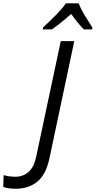

<svg xmlns="http://www.w3.org/2000/svg" viewBox="-177 -965 584 1173"><path d="M-81.1 188Q-131.3 188 -157.2 176.3L-154.8 105Q-139.2 109.4 -120.8 112.1Q-102.5 114.7 -82.5 114.7Q-36.1 114.7 -2.9 85.9Q30.3 57.1 43.9 -6.8L194.3 -713.9H276.9L125 2.4Q104 101.6 51 144.8Q-2 188 -81.1 188ZM85.4 -785.2 85.9 -797.4Q103.5 -813.5 130.9 -839.8Q158.2 -866.2 184.8 -894.5Q211.4 -922.9 225.6 -944.8H303.7Q318.4 -906.7 343.3 -866.9Q368.2 -827.1 386.7 -797.4V-785.2H335.9Q317.9 -802.2 297.4 -827.6Q276.9 -853 257.8 -879.9Q228 -853 197.3 -828.4Q166.5 -803.7 139.6 -785.2Z"/></svg>

Font: Open Sans
Style: Italic
Weight: 400
Italic angle: -12°
Designer: Monotype Design Team
Foundry: Monotype Imaging Inc.
Version: Version 3.000; ttfautohint (v1.8.4)